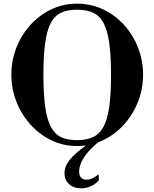

<svg xmlns="http://www.w3.org/2000/svg" viewBox="-20 -785 843 1048"><path d="M401 12Q325 12 260 -19.5Q195 -51 146 -105.5Q97 -160 69.5 -230Q42 -300 42 -378Q42 -455 69.5 -525Q97 -595 146 -649Q195 -703 260 -734Q325 -765 401 -765Q477 -765 542.5 -734Q608 -703 657 -649Q706 -595 733.5 -525Q761 -455 761 -378Q761 -300 733.5 -230Q706 -160 657 -105.5Q608 -51 542.5 -19.5Q477 12 401 12ZM401 -20Q451 -20 486.5 -36Q522 -52 544 -91.5Q566 -131 576 -200.5Q586 -270 586 -377Q586 -484 576 -553Q566 -622 544 -661.5Q522 -701 486.5 -716.5Q451 -732 401 -732Q350 -732 315 -716.5Q280 -701 258.5 -662Q237 -623 227 -553.5Q217 -484 217 -378Q217 -270 227 -200Q237 -130 259 -90.5Q281 -51 315.5 -35.5Q350 -20 401 -20ZM422 243Q382 243 357 220Q332 197 332 160Q332 134 346 109Q360 84 391.5 55Q423 26 477 -10H518Q467 31 439.5 72.5Q412 114 412 150Q412 196 453 196Q467 196 481.5 189.5Q496 183 515 169H519V200Q503 219 477 231Q451 243 422 243Z"/></svg>

Font: Libre Bodoni Medium
Style: Regular
Weight: 500
Designer: Pablo Impallari, Rodrigo Fuenzalida
Foundry: Impallari Type
Version: Version 2.005;gftools[0.9.23]